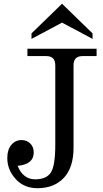

<svg xmlns="http://www.w3.org/2000/svg" viewBox="-20 -993 549 1026"><path d="M180.2 12.7Q108.4 12.7 63.7 -36.4Q19 -85.4 19 -148.4Q19 -193.8 40.8 -219.2Q62.5 -244.6 95.2 -244.6Q122.6 -244.6 141.4 -226.6Q160.2 -208.5 160.2 -178.2Q160.2 -114.7 74.2 -106.9Q103 -34.7 168 -34.7Q227.5 -34.7 251.5 -70.8Q275.4 -106.9 275.4 -220.2V-644.5Q275.4 -693.4 226.6 -693.4H126.5V-732.4H496.1V-693.4H421.9Q373 -693.4 373 -644.5V-204.1Q373 -97.7 321 -42.5Q269 12.7 180.2 12.7ZM474.6 -785.2 311.5 -872.1 148.4 -785.2V-814.5L311.5 -973.1L474.6 -814.5Z"/></svg>

Font: Munson
Style: Regular
Weight: 400
Designer: Paul James MIller
Foundry: High-Logic / Made with FontCreator
Version: Version 2.10;May 5, 2019;FontCreator 11.5.0.2430 64-bit